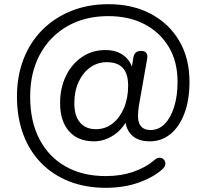

<svg xmlns="http://www.w3.org/2000/svg" viewBox="-20 -734 986 917"><path d="M485 163Q389 163 311 132.5Q233 102 177 45Q121 -12 91 -92.5Q61 -173 61 -273Q61 -371 92.5 -452Q124 -533 182.5 -591.5Q241 -650 321 -682Q401 -714 498 -714Q614 -714 701 -667.5Q788 -621 836.5 -538Q885 -455 885 -344Q885 -257 861 -193Q837 -129 794.5 -94Q752 -59 695 -59Q635 -59 604.5 -93.5Q574 -128 578 -187L597 -182Q572 -122 526 -90.5Q480 -59 429 -59Q352 -59 309.5 -107.5Q267 -156 267 -241Q267 -314 295 -371.5Q323 -429 372 -462Q421 -495 483 -495Q537 -495 572 -468Q607 -441 617 -392H606L617 -459Q622 -491 654 -491Q671 -491 678.5 -481.5Q686 -472 683 -454L643 -227Q641 -214 640 -202Q639 -190 639 -180Q639 -147 654 -130Q669 -113 699 -113Q738 -113 766.5 -142Q795 -171 811.5 -223Q828 -275 828 -344Q828 -439 786.5 -509Q745 -579 671 -618Q597 -657 497 -657Q386 -657 302 -609Q218 -561 171 -474.5Q124 -388 124 -273Q124 -154 168.5 -69Q213 16 294 61.5Q375 107 485 107Q558 107 618 86Q678 65 719 29Q733 18 745 19.5Q757 21 764 30Q771 39 769.5 51Q768 63 755 75Q709 115 639.5 139Q570 163 485 163ZM438 -117Q483 -117 517.5 -144Q552 -171 572 -218Q592 -265 592 -325Q592 -381 567 -409Q542 -437 490 -437Q446 -437 411 -412Q376 -387 355.5 -343Q335 -299 335 -241Q335 -181 362 -149Q389 -117 438 -117Z"/></svg>

Font: Nunito
Style: Regular
Weight: 400
Designer: Vernon Adams
Foundry: Vernon Adams
Version: Version 3.602